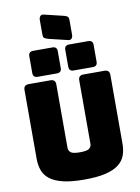

<svg xmlns="http://www.w3.org/2000/svg" viewBox="-122 -1267 990 1361"><g transform="rotate(-10 373.0 -586.5)"><path d="M682 -189Q682 -143 668.5 -105.5Q655 -68 620.5 -41Q586 -14 526 0.5Q466 15 373 15Q280 15 220 0.5Q160 -14 125.5 -41Q91 -68 77.5 -105.5Q64 -143 64 -189V-684Q64 -720 100 -720H257Q293 -720 293 -684V-228Q293 -208 308 -194.5Q323 -181 375 -181Q428 -181 443 -194.5Q458 -208 458 -228V-684Q458 -720 494 -720H646Q682 -720 682 -684ZM311 -760H173Q139 -760 139 -793V-914Q139 -947 173 -947H311Q344 -947 344 -914V-793Q344 -760 311 -760ZM569 -760H431Q398 -760 398 -793V-914Q398 -947 431 -947H569Q602 -947 602 -914V-793Q602 -760 569 -760ZM291 -1187 428 -1154Q446 -1150 455 -1143.5Q464 -1137 464 -1118V-1012Q464 -995 455.5 -985Q447 -975 430 -979L293 -1012Q275 -1017 266 -1023Q257 -1029 257 -1048V-1154Q257 -1171 266 -1181Q275 -1191 291 -1187Z"/></g></svg>

Font: Bungee Spice
Style: Regular
Weight: 400
Designer: David Jonathan Ross
Foundry: David Jonathan Ross
Version: Version 2.000